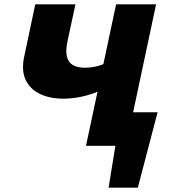

<svg xmlns="http://www.w3.org/2000/svg" viewBox="-20 -678 784 893"><path d="M539 0 572 -156H714L601 0ZM485 195 542 -156H713L621 195ZM380 0 520 -658H706L566 0ZM275 -219Q213 -219 167 -240.5Q121 -262 100 -305Q79 -348 92 -412L144 -658H331L293 -482Q285 -442 291 -415.5Q297 -389 318 -376Q339 -363 375 -363Q393 -363 411.5 -366Q430 -369 447 -374.5Q464 -380 475 -387L527 -309Q492 -277 447 -257Q402 -237 357.5 -228Q313 -219 275 -219Z"/></svg>

Font: Ysabeau Office Black
Style: Italic
Weight: 900
Italic angle: -12°
Designer: Christian Thalmann (Catharsis Fonts)
Version: Version 2.001;gftools[0.9.30]; featfreeze: tnum,lnum,ss02